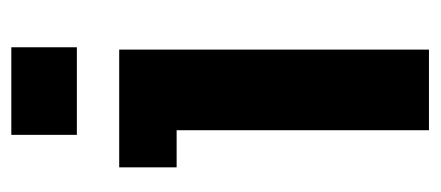

<svg xmlns="http://www.w3.org/2000/svg" viewBox="-234 -526 760 331"><g transform="rotate(-90 145.5 -360.0)"><path d="M87 -435H23V-534H226V0H87ZM79 -720H230V-607H79Z"/></g></svg>

Font: Mozilla Text BETA
Style: Bold
Weight: 700
Designer: Studio DRAMA
Foundry: Studio DRAMA
Version: Version 0.100